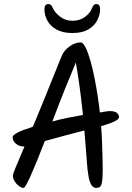

<svg xmlns="http://www.w3.org/2000/svg" viewBox="-20 -912 648 942"><path d="M96 10Q86 10 73.5 1Q61 -8 52 -22.5Q43 -37 43 -51Q43 -61 100 -193Q75 -193 58.5 -206.5Q42 -220 42 -239Q42 -259 141 -290Q144 -296 154 -320.5Q164 -345 178.5 -380Q193 -415 209 -455Q225 -495 240 -532Q255 -569 266.5 -597.5Q278 -626 283 -638Q294 -665 321.5 -684.5Q349 -704 375 -704Q388 -704 400.5 -678Q413 -652 424.5 -611Q436 -570 445 -523Q454 -476 460.5 -432.5Q467 -389 470 -360Q484 -362 496.5 -364.5Q509 -367 519 -367Q542 -367 553 -358.5Q564 -350 564 -337Q564 -318 476 -293Q479 -259 480.5 -218.5Q482 -178 483 -141.5Q484 -105 484 -80Q484 -38 480.5 -19Q477 0 470 5Q463 10 452 10Q436 10 427 -7Q418 -24 414.5 -46Q411 -68 409 -84Q405 -132 401.5 -179Q398 -226 394 -272Q343 -259 296.5 -246.5Q250 -234 200 -220Q111 10 96 10ZM237 -316Q272 -326 309.5 -333.5Q347 -341 387 -348Q378 -434 369 -498Q360 -562 352 -605Q330 -553 301 -481Q272 -409 237 -316ZM335 -750Q287 -750 256.5 -767.5Q226 -785 212 -811.5Q198 -838 198 -866Q198 -892 217 -892Q226 -892 231 -886.5Q236 -881 239 -873Q249 -850 275 -830Q301 -810 335 -810Q370 -810 395.5 -828Q421 -846 432 -873Q435 -881 439.5 -886.5Q444 -892 453 -892Q471 -892 471 -867Q471 -839 457 -812Q443 -785 413 -767.5Q383 -750 335 -750Z"/></svg>

Font: Solitreo
Style: Regular
Weight: 400
Designer: Nathan Gross, Bryan Kirschen, Binghamton University
Foundry: Eli Heuer
Version: Version 1.100; ttfautohint (v1.8.4.7-5d5b)